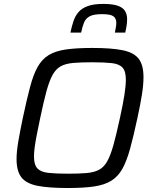

<svg xmlns="http://www.w3.org/2000/svg" viewBox="-20 -937 773 965"><path d="M321 8Q223.4 8 167.1 -3.4Q110.8 -14.9 87 -46.4Q63.2 -78 63.2 -137.2Q63.2 -174.1 71.9 -225.6Q80.7 -277.1 95 -345.6Q114.4 -436.7 130.9 -499.1Q147.3 -561.5 169.1 -600.5Q190.9 -639.6 224.8 -660.2Q258.7 -680.8 311.7 -688.4Q364.7 -696 444 -696Q541.6 -696 597.6 -684.3Q653.6 -672.7 677.4 -641.1Q701.2 -609.6 701.2 -549.3Q701.2 -511.4 693.3 -461.2Q685.3 -410.9 670.4 -342.4Q650.9 -251.6 633.9 -189.7Q616.9 -127.8 595.2 -88.8Q573.4 -49.8 539.5 -28.7Q505.7 -7.6 453 0.2Q400.3 8 321 8ZM322.9 -64Q378.6 -64 415.8 -67.3Q453 -70.5 477.7 -83.6Q502.4 -96.7 519.1 -126.6Q535.8 -156.5 550.4 -209Q564.9 -261.4 582.8 -344Q597.7 -411.4 605.1 -458.5Q612.5 -505.5 612.5 -536.7Q612.5 -579.1 595.8 -597.4Q579 -615.6 541.6 -619.8Q504.2 -624 441.6 -624Q385.8 -624 348.3 -620.7Q310.8 -617.5 286.2 -604.4Q261.5 -591.3 244.8 -561.4Q228.1 -531.5 213.7 -479Q199.4 -426.6 182.1 -344Q172.7 -298.9 165.5 -262.7Q158.3 -226.5 154.6 -199Q150.8 -171.6 150.8 -150.3Q150.8 -108.9 167.9 -90.6Q184.9 -72.4 222.8 -68.2Q260.7 -64 322.9 -64ZM333.9 -773Q340.5 -804.6 349.3 -830.9Q358.2 -857.2 374.9 -876.5Q391.6 -895.7 421.3 -906.5Q451.1 -917.3 498.2 -917.3Q546.2 -917.3 572.3 -908Q598.3 -898.7 608.6 -881.5Q618.9 -864.4 618.9 -840.8Q618.9 -825.3 616.4 -808.6Q613.9 -791.9 609.4 -773H557.2Q560.1 -787.7 562.4 -800Q564.6 -812.2 564.6 -822.5Q564.6 -844.2 550.3 -855Q535.9 -865.9 492.9 -865.9Q451.4 -865.9 431.2 -855.3Q411 -844.7 402.5 -824.1Q394.1 -803.4 387.8 -773Z"/></svg>

Font: Saira Thin
Style: Italic
Weight: 100
Italic angle: -12°
Designer: Hector Gatti with collaboration of the Omnibus-Type team
Foundry: Omnibus-Type
Version: Version 1.101